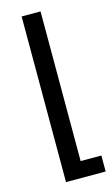

<svg xmlns="http://www.w3.org/2000/svg" viewBox="-114 -536 473 814"><g transform="rotate(-15 122.0 -128.5)"><path d="M70 235H244V165H153V-492H70Z"/></g></svg>

Font: Noto Sans Armenian Condensed
Style: Regular
Weight: 400
Width: 3
Designer: Monotype Design Team
Foundry: Monotype Imaging Inc.
Version: Version 2.008